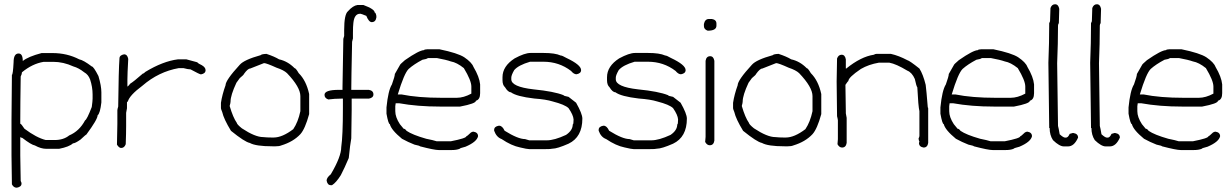

<svg xmlns="http://www.w3.org/2000/svg" viewBox="-20 -703 5753 897"><path d="M225.1 -455.1Q293.5 -455.1 350.1 -425.8Q370.1 -421.9 408.7 -392.6Q417 -392.6 439.9 -347.7Q453.6 -301.8 453.6 -271.5V-224.6Q447.8 -173.3 436 -164.1Q436 -145.5 383.3 -74.2Q380.9 -74.2 356 -50.8Q331.1 -33.2 320.8 -33.2Q303.2 -17.1 256.3 -7.8H195.8Q171.4 -7.8 143.1 -23.4Q126 -26.4 84.5 -58.6Q81.1 -58.6 74.7 -62.5V23.4Q74.7 63 76.7 142.6Q80.6 148.9 80.6 154.3Q80.6 169.9 59.1 173.8H57.1Q43.9 173.8 35.6 158.2Q33.7 68.4 33.7 21.5V-140.6Q33.7 -213.9 35.6 -353.5Q40.5 -353.5 43.5 -412.1Q43.5 -453.1 66.9 -453.1Q86.4 -453.1 86.4 -418Q111.3 -438.5 174.3 -455.1ZM76.7 -345.7Q74.7 -215.8 74.7 -138.7V-125Q79.1 -125 94.2 -101.6Q150.4 -59.6 193.8 -48.8H234.9Q276.9 -48.8 303.2 -70.3Q350.6 -90.3 377.4 -140.6Q386.2 -144.5 408.7 -203.1Q412.6 -231 412.6 -242.2V-261.7Q412.6 -296.4 400.9 -332Q392.1 -355 373.5 -365.2Q347.7 -385.7 322.8 -392.6Q275.9 -414.1 229 -414.1H184.1Q130.9 -405.3 82.5 -365.2Q82.5 -356.9 76.7 -345.7Z M559.6 -449.2Q575.2 -449.2 579.1 -427.7Q575.2 -356 575.2 -332V-298.8Q578.1 -298.8 588.9 -312.5Q602.1 -319.8 647.5 -359.4Q651.9 -359.4 659.2 -367.2Q741.2 -417 811.5 -425.8H850.6L901.4 -412.1Q907.2 -405.3 922.9 -398.4Q940.4 -388.2 940.4 -375Q940.4 -359.4 918.9 -355.5Q913.1 -355.5 870.1 -378.9Q858.9 -378.9 836.9 -384.8H815.4Q721.2 -368.2 645.5 -302.7Q585 -257.8 577.1 -228.5Q573.2 -228 573.2 -224.6V-197.3Q573.2 -194.8 569.3 -175.8V-115.2Q569.3 -80.6 567.4 -29.3Q561 -11.7 545.9 -11.7Q536.1 -11.7 526.4 -27.3Q528.3 -94.7 528.3 -125V-187.5Q528.3 -192.4 532.2 -205.1Q534.2 -377.9 538.1 -429.7Q538.1 -445.3 559.6 -449.2Z M1223.1 -451.2H1225.1Q1262.2 -439 1283.7 -425.8Q1324.2 -417 1356 -384.8Q1361.8 -384.8 1375.5 -361.3Q1410.6 -326.7 1424.3 -263.7V-169.9Q1405.3 -100.6 1383.3 -76.2Q1350.1 -40.5 1293.5 -23.4Q1284.7 -19.5 1268.1 -19.5H1252.4Q1174.8 -19.5 1147 -35.2Q1123 -40 1059.1 -91.8Q1025.4 -147 1018.1 -179.7Q1012.2 -193.8 1012.2 -197.3V-222.7Q1018.1 -261.2 1033.7 -304.7Q1033.7 -328.1 1100.1 -400.4Q1120.6 -423.8 1197.8 -445.3Q1201.7 -450.2 1223.1 -451.2ZM1053.2 -209V-207Q1068.8 -153.8 1086.4 -128.9Q1086.9 -122.1 1109.9 -103.5Q1171.9 -62.5 1209.5 -62.5Q1228 -60.5 1250.5 -60.5H1258.3Q1298.8 -60.5 1350.1 -99.6Q1372.6 -132.8 1383.3 -183.6V-253.9Q1383.3 -295.9 1320.8 -361.3Q1305.7 -375.5 1272 -386.7Q1224.6 -408.2 1213.4 -408.2L1148.9 -382.8Q1137.7 -382.8 1119.6 -357.4Q1119.6 -354 1100.1 -337.9L1084.5 -316.4Q1057.1 -257.8 1057.1 -228.5Q1057.1 -222.7 1053.2 -209Z M1650.4 -679.7H1677.7Q1730.5 -660.2 1730.5 -644.5Q1735.4 -644.5 1738.3 -628.9V-621.1Q1734.9 -599.6 1716.8 -599.6Q1703.1 -599.6 1691.4 -628.9Q1667.5 -638.7 1664.1 -638.7H1662.1Q1635.3 -638.7 1630.9 -595.7Q1628.9 -580.6 1628.9 -548.8V-523.4Q1625 -509.8 1625 -507.8Q1621.1 -326.2 1621.1 -283.2H1703.1Q1724.6 -279.8 1724.6 -261.7Q1724.6 -246.1 1703.1 -242.2H1623V-189.5Q1623 -141.6 1621.1 -56.6Q1615.7 -28.3 1609.4 35.2Q1589.4 82.5 1572.3 115.2Q1550.3 150.4 1531.2 162.1H1525.4Q1509.8 162.1 1505.9 140.6Q1505.9 127 1525.4 111.3Q1574.2 28.8 1574.2 -15.6Q1582 -69.3 1582 -197.3V-242.2H1572.3Q1543.9 -242.2 1513.7 -238.3Q1496.1 -244.6 1496.1 -259.8Q1496.1 -283.2 1562.5 -283.2H1580.1V-294.9Q1584 -506.3 1584 -521.5L1587.9 -535.2V-562.5Q1587.9 -635.7 1605.5 -650.4Q1628.9 -676.8 1650.4 -679.7Z M1975.1 -472.7H2033.7Q2118.7 -455.1 2148.9 -435.5Q2184.1 -411.6 2191.9 -390.6Q2219.7 -343.8 2223.1 -308.6V-267.6Q2223.1 -237.8 2203.6 -232.4Q2203.6 -219.2 2129.4 -205.1H2035.6Q1930.2 -205.1 1844.2 -220.7H1828.6L1826.7 -207V-183.6Q1826.7 -155.8 1848.1 -123L1865.7 -101.6Q1872.6 -101.6 1879.4 -91.8Q1906.2 -73.2 1971.2 -54.7Q2003.9 -48.3 2020 -43H2086.4Q2158.7 -57.1 2158.7 -66.4Q2162.1 -66.4 2180.2 -84Q2186.5 -87.9 2191.9 -87.9Q2213.4 -84.5 2213.4 -66.4Q2207.5 -40 2154.8 -17.6Q2127.4 -10.7 2127.4 -7.8Q2112.8 -2 2090.3 -2H2029.8Q2008.8 -2 1941.9 -19.5Q1941.9 -22 1916.5 -27.3Q1886.2 -39.1 1857.9 -54.7Q1807.6 -96.2 1801.3 -123Q1794.4 -123 1785.6 -171.9V-201.2Q1793.5 -280.8 1811 -308.6Q1824.7 -346.7 1824.7 -357.4L1848.1 -398.4Q1848.1 -401.9 1871.6 -421.9Q1939 -468.8 1961.4 -468.8Q1961.4 -472.2 1975.1 -472.7ZM1838.4 -261.7H1856Q1932.6 -246.1 2043.5 -246.1H2113.8Q2146 -246.1 2182.1 -265.6V-298.8Q2182.1 -326.7 2147 -384.8Q2114.3 -411.1 2086.4 -416Q2064.5 -423.8 2022 -431.6H1979Q1973.1 -426.8 1953.6 -423.8Q1913.6 -402.8 1889.2 -380.9Q1868.2 -360.4 1838.4 -261.7Z M2458.5 -455.6H2519Q2573.2 -455.6 2599.1 -443.8Q2606.4 -443.8 2626.5 -432.1Q2694.8 -399.9 2694.8 -375.5Q2694.8 -359.9 2673.3 -356Q2660.6 -356 2647.9 -371.6Q2591.8 -414.6 2519 -414.6H2456.5Q2402.3 -398.9 2382.3 -375.5Q2368.7 -351.6 2368.7 -340.3V-332.5Q2368.7 -297.4 2472.2 -285.6Q2569.3 -275.9 2612.8 -258.3Q2612.8 -254.9 2636.2 -250.5L2671.4 -223.1Q2700.7 -171.4 2700.7 -148.9Q2700.7 -62.5 2636.2 -31.7Q2583 -8.3 2560.1 -8.3Q2555.7 -6.3 2524.9 -6.3H2452.6Q2442.4 -6.3 2409.7 -14.2Q2369.1 -22.5 2323.7 -53.2Q2299.3 -62 2288.6 -92.3V-96.2Q2288.6 -111.8 2310.1 -115.7H2312Q2326.7 -115.7 2337.4 -92.3Q2399.9 -53.2 2433.1 -53.2L2452.6 -47.4H2534.7Q2569.8 -47.4 2624.5 -72.8Q2655.8 -94.2 2655.8 -121.6Q2659.7 -121.6 2659.7 -145Q2658.2 -166 2636.2 -197.8Q2619.1 -214.4 2562 -229Q2530.8 -238.8 2476.1 -242.7Q2392.6 -252.4 2366.7 -272Q2353.5 -272 2339.4 -295.4Q2327.6 -305.7 2327.6 -328.6V-342.3Q2327.6 -393.6 2384.3 -430.2Q2431.2 -455.6 2458.5 -455.6Z M2946.8 -455.6H3007.3Q3061.5 -455.6 3087.4 -443.8Q3094.7 -443.8 3114.7 -432.1Q3183.1 -399.9 3183.1 -375.5Q3183.1 -359.9 3161.6 -356Q3148.9 -356 3136.2 -371.6Q3080.1 -414.6 3007.3 -414.6H2944.8Q2890.6 -398.9 2870.6 -375.5Q2856.9 -351.6 2856.9 -340.3V-332.5Q2856.9 -297.4 2960.4 -285.6Q3057.6 -275.9 3101.1 -258.3Q3101.1 -254.9 3124.5 -250.5L3159.7 -223.1Q3189 -171.4 3189 -148.9Q3189 -62.5 3124.5 -31.7Q3071.3 -8.3 3048.3 -8.3Q3043.9 -6.3 3013.2 -6.3H2940.9Q2930.7 -6.3 2897.9 -14.2Q2857.4 -22.5 2812 -53.2Q2787.6 -62 2776.9 -92.3V-96.2Q2776.9 -111.8 2798.3 -115.7H2800.3Q2814.9 -115.7 2825.7 -92.3Q2888.2 -53.2 2921.4 -53.2L2940.9 -47.4H3022.9Q3058.1 -47.4 3112.8 -72.8Q3144 -94.2 3144 -121.6Q3147.9 -121.6 3147.9 -145Q3146.5 -166 3124.5 -197.8Q3107.4 -214.4 3050.3 -229Q3019 -238.8 2964.4 -242.7Q2880.9 -252.4 2855 -272Q2841.8 -272 2827.6 -295.4Q2815.9 -305.7 2815.9 -328.6V-342.3Q2815.9 -393.6 2872.6 -430.2Q2919.4 -455.6 2946.8 -455.6Z M3292 -614.3H3305.7Q3327.1 -610.8 3327.1 -592.8V-583Q3327.1 -559.6 3286.1 -559.6Q3268.6 -565.9 3268.6 -581.1V-590.8Q3273.4 -614.3 3292 -614.3ZM3297.9 -440.4Q3313.5 -440.4 3317.4 -418.9V-45.9Q3314 -24.4 3295.9 -24.4Q3282.7 -24.4 3274.4 -40L3276.4 -63.5V-418.9Q3279.8 -440.4 3297.9 -440.4Z M3615.7 -451.2H3617.7Q3654.8 -439 3676.3 -425.8Q3716.8 -417 3748.5 -384.8Q3754.4 -384.8 3768.1 -361.3Q3803.2 -326.7 3816.9 -263.7V-169.9Q3797.9 -100.6 3775.9 -76.2Q3742.7 -40.5 3686 -23.4Q3677.2 -19.5 3660.6 -19.5H3645Q3567.4 -19.5 3539.6 -35.2Q3515.6 -40 3451.7 -91.8Q3418 -147 3410.6 -179.7Q3404.8 -193.8 3404.8 -197.3V-222.7Q3410.6 -261.2 3426.3 -304.7Q3426.3 -328.1 3492.7 -400.4Q3513.2 -423.8 3590.3 -445.3Q3594.2 -450.2 3615.7 -451.2ZM3445.8 -209V-207Q3461.4 -153.8 3479 -128.9Q3479.5 -122.1 3502.4 -103.5Q3564.5 -62.5 3602.1 -62.5Q3620.6 -60.5 3643.1 -60.5H3650.9Q3691.4 -60.5 3742.7 -99.6Q3765.1 -132.8 3775.9 -183.6V-253.9Q3775.9 -295.9 3713.4 -361.3Q3698.2 -375.5 3664.6 -386.7Q3617.2 -408.2 3606 -408.2L3541.5 -382.8Q3530.3 -382.8 3512.2 -357.4Q3512.2 -354 3492.7 -337.9L3477.1 -316.4Q3449.7 -257.8 3449.7 -228.5Q3449.7 -222.7 3445.8 -209Z M4074.2 -451.2H4142.6Q4179.2 -442.9 4218.8 -421.9Q4229.5 -419.4 4275.4 -382.8Q4292.5 -356 4304.7 -306.6Q4308.1 -281.2 4314.5 -201.2Q4316.4 -201.2 4316.4 -195.3V-35.2Q4313 -13.7 4294.9 -13.7Q4273.4 -17.1 4273.4 -35.2Q4273.4 -37.1 4275.4 -41Q4271.5 -48.3 4271.5 -56.6Q4275.4 -63 4275.4 -68.4V-183.6Q4270 -205.6 4265.6 -294.9Q4261.2 -299.8 4253.9 -334Q4240.7 -364.3 4218.8 -373Q4167 -404.3 4134.8 -410.2H4085.9Q4038.1 -401.9 4002 -380.9Q3943.4 -341.3 3943.4 -324.2Q3941.4 -324.2 3929.7 -306.6Q3931.6 -225.6 3931.6 -181.6V-173.8Q3931.6 -171.4 3935.5 -152.3V-35.2Q3932.1 -13.7 3914.1 -13.7Q3900.9 -13.7 3892.6 -29.3L3894.5 -52.7V-140.6Q3894.5 -144.5 3890.6 -160.2Q3890.6 -204.6 3888.7 -322.3Q3890.6 -399.9 3890.6 -429.7Q3897 -447.3 3912.1 -447.3Q3927.7 -447.3 3931.6 -425.8V-382.8H3933.6Q4002.4 -438.5 4062.5 -447.3Q4068.8 -451.2 4074.2 -451.2Z M4563 -472.7H4621.6Q4706.5 -455.1 4736.8 -435.5Q4772 -411.6 4779.8 -390.6Q4807.6 -343.8 4811 -308.6V-267.6Q4811 -237.8 4791.5 -232.4Q4791.5 -219.2 4717.3 -205.1H4623.5Q4518.1 -205.1 4432.1 -220.7H4416.5L4414.6 -207V-183.6Q4414.6 -155.8 4436 -123L4453.6 -101.6Q4460.4 -101.6 4467.3 -91.8Q4494.1 -73.2 4559.1 -54.7Q4591.8 -48.3 4607.9 -43H4674.3Q4746.6 -57.1 4746.6 -66.4Q4750 -66.4 4768.1 -84Q4774.4 -87.9 4779.8 -87.9Q4801.3 -84.5 4801.3 -66.4Q4795.4 -40 4742.7 -17.6Q4715.3 -10.7 4715.3 -7.8Q4700.7 -2 4678.2 -2H4617.7Q4596.7 -2 4529.8 -19.5Q4529.8 -22 4504.4 -27.3Q4474.1 -39.1 4445.8 -54.7Q4395.5 -96.2 4389.2 -123Q4382.3 -123 4373.5 -171.9V-201.2Q4381.3 -280.8 4398.9 -308.6Q4412.6 -346.7 4412.6 -357.4L4436 -398.4Q4436 -401.9 4459.5 -421.9Q4526.9 -468.8 4549.3 -468.8Q4549.3 -472.2 4563 -472.7ZM4426.3 -261.7H4443.8Q4520.5 -246.1 4631.3 -246.1H4701.7Q4733.9 -246.1 4770 -265.6V-298.8Q4770 -326.7 4734.9 -384.8Q4702.1 -411.1 4674.3 -416Q4652.3 -423.8 4609.9 -431.6H4566.9Q4561 -426.8 4541.5 -423.8Q4501.5 -402.8 4477.1 -380.9Q4456.1 -360.4 4426.3 -261.7Z M4909.2 -683.1Q4924.8 -683.1 4928.7 -661.6Q4928.7 -645 4926.8 -595.2Q4922.9 -588.9 4922.9 -583.5Q4922.9 -499 4918.9 -407.7L4922.9 -114.7Q4925.8 -105 4930.7 -75.7Q4947.8 -60.1 4956.1 -60.1H4960Q4969.7 -60.1 4977.5 -77.6L4991.2 -81.5H4995.1Q5016.6 -78.1 5016.6 -60.1Q4998.5 -19 4969.7 -19H4950.2Q4929.7 -19 4899.4 -48.3Q4883.8 -71.8 4883.8 -105H4881.8L4877.9 -409.7Q4881.8 -501.5 4881.8 -595.2Q4885.7 -601.6 4885.7 -605Q4887.7 -652.3 4887.7 -665.5Q4894 -683.1 4909.2 -683.1Z M5104.5 -683.1Q5120.1 -683.1 5124 -661.6Q5124 -645 5122.1 -595.2Q5118.2 -588.9 5118.2 -583.5Q5118.2 -499 5114.3 -407.7L5118.2 -114.7Q5121.1 -105 5126 -75.7Q5143.1 -60.1 5151.4 -60.1H5155.3Q5165 -60.1 5172.9 -77.6L5186.5 -81.5H5190.4Q5211.9 -78.1 5211.9 -60.1Q5193.8 -19 5165 -19H5145.5Q5125 -19 5094.7 -48.3Q5079.1 -71.8 5079.1 -105H5077.1L5073.2 -409.7Q5077.1 -501.5 5077.1 -595.2Q5081.1 -601.6 5081.1 -605Q5083 -652.3 5083 -665.5Q5089.4 -683.1 5104.5 -683.1Z M5441.9 -472.7H5500.5Q5585.4 -455.1 5615.7 -435.5Q5650.9 -411.6 5658.7 -390.6Q5686.5 -343.8 5689.9 -308.6V-267.6Q5689.9 -237.8 5670.4 -232.4Q5670.4 -219.2 5596.2 -205.1H5502.4Q5397 -205.1 5311 -220.7H5295.4L5293.5 -207V-183.6Q5293.5 -155.8 5314.9 -123L5332.5 -101.6Q5339.4 -101.6 5346.2 -91.8Q5373 -73.2 5438 -54.7Q5470.7 -48.3 5486.8 -43H5553.2Q5625.5 -57.1 5625.5 -66.4Q5628.9 -66.4 5647 -84Q5653.3 -87.9 5658.7 -87.9Q5680.2 -84.5 5680.2 -66.4Q5674.3 -40 5621.6 -17.6Q5594.2 -10.7 5594.2 -7.8Q5579.6 -2 5557.1 -2H5496.6Q5475.6 -2 5408.7 -19.5Q5408.7 -22 5383.3 -27.3Q5353 -39.1 5324.7 -54.7Q5274.4 -96.2 5268.1 -123Q5261.2 -123 5252.4 -171.9V-201.2Q5260.3 -280.8 5277.8 -308.6Q5291.5 -346.7 5291.5 -357.4L5314.9 -398.4Q5314.9 -401.9 5338.4 -421.9Q5405.8 -468.8 5428.2 -468.8Q5428.2 -472.2 5441.9 -472.7ZM5305.2 -261.7H5322.8Q5399.4 -246.1 5510.3 -246.1H5580.6Q5612.8 -246.1 5648.9 -265.6V-298.8Q5648.9 -326.7 5613.8 -384.8Q5581.1 -411.1 5553.2 -416Q5531.2 -423.8 5488.8 -431.6H5445.8Q5439.9 -426.8 5420.4 -423.8Q5380.4 -402.8 5356 -380.9Q5335 -360.4 5305.2 -261.7Z"/></svg>

Font: CEF Fonts CJK
Style: Regular
Weight: 400
Designer: PartyBoss (派对大魔王)
Version: Release 2.25